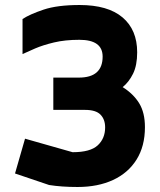

<svg xmlns="http://www.w3.org/2000/svg" viewBox="-20 -737 639 767"><path d="M290 10Q258 10 229.5 8Q201 6 176 2L40 -44L80 -183L270 -129Q341 -129 370.5 -156.5Q400 -184 400 -228Q400 -260 381.5 -279Q363 -298 320 -298H193V-427H295Q390 -427 390 -511Q390 -578 297 -578Q240 -578 196 -567.5Q152 -557 120.5 -543.5Q89 -530 70 -521V-661Q99 -680 154 -698.5Q209 -717 298 -717Q411 -717 469.5 -667.5Q528 -618 528 -528Q528 -476 511.5 -442.5Q495 -409 470 -389Q513 -362 536 -324.5Q559 -287 559 -229Q559 -153 525.5 -99.5Q492 -46 431.5 -18Q371 10 290 10Z"/></svg>

Font: Rowdies Light
Style: Regular
Weight: 300
Designer: Jaikishan Patel
Version: Version 1.000; ttfautohint (v1.8.3)